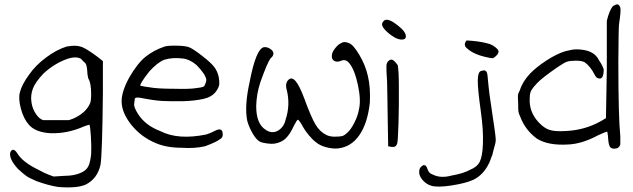

<svg xmlns="http://www.w3.org/2000/svg" viewBox="-20 -652 2839 861"><path d="M279.3 -443.4Q325.2 -452.1 353.5 -438.5Q375 -428.7 420.9 -394.5L441.4 -377.9V-235.4Q438.5 43.9 430.7 86.9Q417 148.4 366.2 174.8Q328.1 193.4 241.2 186.5Q197.3 179.7 143.6 160.2Q111.3 146.5 98.1 137.2Q85 127.9 60.5 105.5Q18.6 59.6 26.4 30.3Q39.1 5.9 58.6 37.1Q83 76.2 154.3 110.4Q178.7 124 199.2 131.8L220.7 139.6L265.6 136.7Q320.3 136.7 353.5 117.2Q369.1 108.4 377 91.8Q384.8 75.2 388.7 40Q390.6 9.8 387.7 -38.6Q384.8 -86.9 380.9 -92.8Q377 -92.8 356.4 -85Q281.2 -51.8 206.1 -54.7Q138.7 -58.6 109.4 -92.8Q85.9 -119.1 73.7 -164.6Q61.5 -210 69.3 -238.3Q78.1 -273.4 111.3 -318.4Q139.6 -359.4 187 -394.5Q234.4 -429.7 279.3 -443.4ZM343.8 -387.7Q322.3 -401.4 281.2 -387.7Q225.6 -368.2 175.8 -323.2Q138.7 -284.2 127.4 -254.4Q116.2 -224.6 121.1 -193.4Q125 -165 140.6 -141.6Q156.2 -118.2 173.8 -113.3H236.3H289.1L308.6 -120.1Q365.2 -145.5 383.8 -188.5Q388.7 -198.2 388.7 -230.5Q388.7 -280.3 376 -299.8Q371.1 -319.3 371.1 -335Q369.1 -363.3 361.3 -370.1Q358.4 -372.1 352.1 -378.4Q345.7 -384.8 343.8 -387.7Z M715.8 -442.4Q725.6 -447.3 764.6 -447.3Q810.5 -447.3 828.6 -439.9Q846.7 -432.6 886.7 -401.4Q925.8 -371.1 940.4 -352.1Q955.1 -333 960.9 -306.6Q963.9 -289.1 963.4 -275.4Q962.9 -261.7 948.2 -241.2Q929.7 -216.8 892.6 -208.5Q855.5 -200.2 803.7 -198.2Q746.1 -197.3 708.5 -199.2Q670.9 -201.2 612.3 -212.9Q585.9 -217.8 584.5 -208.5Q583 -199.2 581.5 -185.1Q580.1 -170.9 598.6 -141.6Q630.9 -89.8 700.2 -63.5Q779.3 -23.4 904.3 -48.8Q918.9 -52.7 946.3 -66.4Q973.6 -80.1 978 -58.1Q982.4 -36.1 966.8 -28.3Q952.1 -15.6 899.4 3.9Q852.5 14.6 795.9 10.7Q727.5 10.7 679.7 -9.8Q613.3 -37.1 569.3 -91.8Q525.4 -146.5 525.4 -198.2Q525.4 -241.2 558.6 -302.7Q596.7 -369.1 633.3 -397.9Q669.9 -426.8 715.8 -442.4ZM799.8 -389.6Q752.9 -395.5 715.8 -383.8Q683.6 -370.1 648.4 -330.1Q606.4 -276.4 609.4 -267.6Q610.4 -267.6 616.7 -266.1Q623 -264.6 631.8 -263.2Q640.6 -261.7 649.4 -260.7Q684.6 -253.9 762.7 -253.9Q830.1 -252 859.4 -256.8Q884.8 -259.8 891.1 -262.7Q897.5 -265.6 900.4 -275.4Q905.3 -287.1 905.3 -293.9Q902.3 -318.4 861.3 -360.4Q830.1 -386.7 799.8 -389.6Z M1510.7 -459Q1523.4 -467.8 1543.9 -459Q1563.5 -453.1 1591.3 -406.2Q1619.1 -359.4 1629.9 -310.5Q1641.6 -261.7 1638.7 -193.4Q1628.9 -100.6 1591.8 -46.4Q1554.7 7.8 1494.1 13.7Q1470.7 15.6 1442.9 8.3Q1415 1 1397.5 -13.7Q1382.8 -24.4 1365.2 -45.4Q1347.7 -66.4 1339.8 -81.1Q1321.3 -115.2 1315.4 -115.2Q1312.5 -115.2 1299.8 -91.8Q1280.3 -48.8 1260.7 -30.8Q1241.2 -12.7 1210.9 -7.8Q1198.2 -5.9 1177.2 -8.8Q1156.2 -11.7 1147.5 -15.6Q1130.9 -23.4 1114.3 -51.3Q1097.7 -79.1 1088.9 -109.4Q1075.2 -175.8 1099.6 -285.2Q1127.9 -432.6 1163.1 -440.4Q1176.8 -442.4 1191.4 -433.1Q1206.1 -423.8 1206.1 -412.1Q1206.1 -400.4 1193.4 -390.6Q1178.7 -371.1 1147.5 -283.2Q1129.9 -229.5 1128.9 -175.8Q1128.9 -96.7 1170.9 -70.3Q1197.3 -51.8 1223.6 -64.5Q1252.9 -80.1 1260.7 -115.2Q1282.2 -179.7 1266.6 -246.1Q1256.8 -278.3 1273.4 -293.9Q1288.1 -308.6 1305.7 -288.1Q1323.2 -267.6 1344.7 -210Q1375 -127 1394.5 -94.2Q1414.1 -61.5 1441.4 -47.9Q1457 -39.1 1481 -39.1Q1504.9 -39.1 1515.1 -42Q1525.4 -44.9 1539.1 -58.6Q1553.7 -71.3 1569.3 -102.1Q1585 -132.8 1589.8 -162.1Q1599.6 -202.1 1585 -271Q1570.3 -339.8 1545.9 -369.1Q1531.2 -387.7 1510.7 -379.9Q1491.2 -371.1 1478 -379.4Q1464.8 -387.7 1468.8 -408.2Q1470.7 -420.9 1484.4 -437.5Q1498 -454.1 1510.7 -459Z M1705.1 -561.5Q1722.7 -570.3 1762.7 -539.1Q1802.7 -507.8 1799.8 -487.3Q1799.8 -475.6 1784.2 -474.6Q1768.6 -473.6 1749 -484.4Q1723.6 -500 1708.5 -516.1Q1693.4 -532.2 1693.4 -542Q1693.4 -553.7 1705.1 -561.5ZM1723.6 -379.9Q1728.5 -384.8 1735.4 -384.8Q1746.1 -384.8 1763.7 -359.4Q1768.6 -332 1768.6 -265.6Q1769.5 -187.5 1767.1 -101.6Q1764.6 -15.6 1760.7 -6.8Q1754.9 9.8 1735.4 6.8L1720.7 3.9L1718.8 -109.4Q1718.8 -143.6 1717.3 -208.5Q1715.8 -273.4 1715.8 -287.1Q1711.9 -341.8 1712.9 -357.4Q1713.9 -373 1723.6 -379.9Z M2067.4 -463.9 2072.3 -470.7 2097.7 -468.8Q2143.6 -464.8 2177.7 -454.1Q2192.4 -448.2 2204.1 -438Q2215.8 -427.7 2215.8 -420.9Q2215.8 -408.2 2195.3 -393.6Q2190.4 -388.7 2170.9 -393.6Q2106.4 -406.2 2076.2 -433.6Q2058.6 -446.3 2067.4 -463.9ZM2147.5 -335.9Q2152.3 -338.9 2161.1 -331.1Q2166 -326.2 2168 -293.9Q2173.8 -229.5 2187.5 -143.6Q2202.1 -49.8 2203.1 -26.4Q2203.1 -11.7 2197.3 5.9Q2196.3 7.8 2192.9 22Q2189.5 36.1 2187.5 43.9Q2185.5 46.9 2180.2 62.5Q2174.8 78.1 2170.9 84Q2146.5 132.8 2102.5 154.3Q2068.4 169.9 2004.9 179.7Q1941.4 189.5 1913.1 180.7Q1888.7 172.9 1872.6 152.3Q1856.4 131.8 1860.4 111.3Q1861.3 102.5 1869.6 94.7Q1877.9 86.9 1882.8 88.9Q1886.7 88.9 1889.2 91.3Q1891.6 93.8 1893.6 97.7Q1895.5 101.6 1900.4 114.3Q1906.2 126 1920.9 130.9Q1956.1 148.4 2002.9 135.7Q2058.6 126 2087.9 109.4Q2120.1 96.7 2131.8 72.3Q2143.6 47.9 2145.5 -5.9Q2148.4 -66.4 2135.7 -156.2Q2122.1 -252.9 2122.6 -291.5Q2123 -330.1 2137.7 -334Z M2735.4 -627.9Q2754.9 -640.6 2761.7 -617.2Q2765.6 -606.4 2755.9 -543Q2753.9 -528.3 2752.9 -377.9Q2752.9 -125 2761.7 -41V-3.9Q2755.9 14.6 2735.4 14.6Q2721.7 15.6 2715.3 6.3Q2709 -2.9 2707 -32.2Q2707 -38.1 2706.1 -44.9Q2705.1 -51.8 2704.1 -56.2Q2703.1 -60.5 2703.1 -61.5Q2697.3 -61.5 2663.1 -45.9Q2588.9 -5.9 2525.4 -3.9Q2437.5 1 2387.7 -30.3Q2335.9 -68.4 2313.5 -127Q2305.7 -144.5 2304.7 -152.8Q2303.7 -161.1 2303.7 -188.5Q2301.8 -218.8 2302.7 -226.1Q2303.7 -233.4 2311.5 -248Q2323.2 -286.1 2357.4 -322.3Q2385.7 -351.6 2430.7 -380.9Q2475.6 -410.2 2513.7 -421.9Q2545.9 -430.7 2563.5 -430.7Q2643.6 -430.7 2666 -381.8Q2683.6 -356.4 2687.5 -338.9Q2686.5 -300.8 2670.9 -299.8Q2655.3 -298.8 2647.5 -315.4Q2627.9 -354.5 2601.6 -373Q2587.9 -379.9 2562.5 -379.9Q2537.1 -379.9 2523.4 -375.5Q2509.8 -371.1 2481.4 -351.6Q2409.2 -301.8 2387.7 -278.3Q2370.1 -259.8 2362.8 -247.1Q2355.5 -234.4 2355.5 -211.9Q2351.6 -150.4 2395.5 -103.5Q2419.9 -77.1 2444.8 -69.3Q2469.7 -61.5 2517.6 -64.5Q2603.5 -68.4 2675.8 -109.4L2697.3 -122.1L2701.2 -340.8V-558.6L2707 -580.1Q2721.7 -625 2735.4 -627.9Z"/></svg>

Font: JasonHandwriting2
Style: Regular
Weight: 400
Version: Version 1.05.10